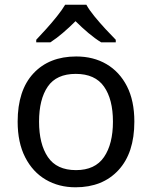

<svg xmlns="http://www.w3.org/2000/svg" viewBox="-20 -786 645 816"><path d="M551 -269Q551 -136 483.5 -63Q416 10 301 10Q230 10 174.5 -22.5Q119 -55 87 -117.5Q55 -180 55 -269Q55 -402 122 -474Q189 -546 304 -546Q377 -546 432.5 -513.5Q488 -481 519.5 -419.5Q551 -358 551 -269ZM146 -269Q146 -174 183.5 -118.5Q221 -63 303 -63Q384 -63 422 -118.5Q460 -174 460 -269Q460 -364 422 -418Q384 -472 302 -472Q220 -472 183 -418Q146 -364 146 -269ZM347 -766Q359 -744 381.5 -716.5Q404 -689 428.5 -662.5Q453 -636 472 -617V-606H410Q384 -622 356 -645.5Q328 -669 301 -696Q274 -669 247 -646Q220 -623 194 -606H134V-617Q153 -637 176.5 -663Q200 -689 222 -716.5Q244 -744 257 -766Z"/></svg>

Font: Noto Sans Carian
Style: Regular
Weight: 400
Designer: Monotype Design Team
Foundry: Monotype Imaging Inc.
Version: Version 2.002; ttfautohint (v1.8.4.7-5d5b)